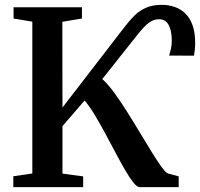

<svg xmlns="http://www.w3.org/2000/svg" viewBox="-20 -773 826 793"><path d="M35 0V-45L113.5 -56.5V-683.5L36 -696.5V-743H318.5V-696.5L237.5 -683L238 -329L497.5 -665.5Q515.5 -689 535.8 -709Q556 -729 583 -741Q610 -753 648.5 -753Q677 -753 702 -744.2Q727 -735.5 746 -716.8Q765 -698 775.5 -668.2Q786 -638.5 786 -597Q786 -578.5 784.5 -566.2Q783 -554 781 -543L678.5 -543.5Q683 -557.5 686.2 -572.5Q689.5 -587.5 689.5 -605.5Q689.5 -645.5 676.8 -669.5Q664 -693.5 637 -693.5Q618 -693.5 602.5 -684Q587 -674.5 573 -659.2Q559 -644 544.5 -625.5L402.5 -446.5Q425.5 -426 451.2 -390.8Q477 -355.5 503.8 -313.2Q530.5 -271 556.2 -228Q582 -185 604.8 -148Q627.5 -111 645.2 -86.2Q663 -61.5 673.5 -56.5L718 -44.5V0H557Q546 0 530.5 -19.5Q515 -39 496.2 -71.5Q477.5 -104 456.5 -143.5Q435.5 -183 413.8 -223.5Q392 -264 370.8 -299.2Q349.5 -334.5 329.5 -358L238 -252V-56L323.5 -44.5V0Z"/></svg>

Font: Merriweather 48pt SemiBold
Style: Regular
Weight: 600
Version: Version 2.100